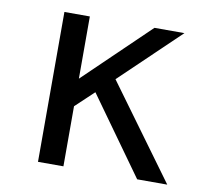

<svg xmlns="http://www.w3.org/2000/svg" viewBox="-66 -618 734 690"><g transform="rotate(10 301.0 -273.5)"><path d="M115.2 -546.9H208V-319.8L443.8 -546.9H553.2L337.9 -340.8L586.9 0H477.1L274.9 -282.2L208 -219.2V0H115.2Z"/></g></svg>

Font: Vazir Code Hack
Style: Code-Hack
Weight: 400
Foundry: DejaVu fonts team - Redesigned by Saber Rastikerdar
Version: Version 1.1.2